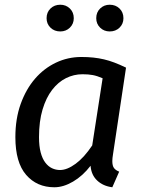

<svg xmlns="http://www.w3.org/2000/svg" viewBox="-20 -780 615 812"><path d="M458 -128Q455 -110 455 -99Q455 -79 462 -69.5Q469 -60 484 -54L455 12Q416 7 391 -16.5Q366 -40 363 -79Q330 -36 289 -12Q248 12 210 12Q136 12 90.5 -40.5Q45 -93 45 -200Q45 -278 67.5 -340.5Q90 -403 128 -447Q166 -491 216.5 -515Q267 -539 324 -539Q352 -539 375 -536.5Q398 -534 419.5 -529Q441 -524 463.5 -515.5Q486 -507 513 -494ZM234 -61Q264 -61 300 -87.5Q336 -114 370 -165L414 -449Q391 -459 372.5 -462.5Q354 -466 329 -466Q292 -466 259 -449.5Q226 -433 200.5 -400Q175 -367 160 -317Q145 -267 145 -200Q145 -162 152 -135.5Q159 -109 171.5 -92.5Q184 -76 200 -68.5Q216 -61 234 -61ZM235 -647Q210 -647 193.5 -663Q177 -679 177 -703Q177 -728 193.5 -744Q210 -760 235 -760Q259 -760 275.5 -744Q292 -728 292 -703Q292 -679 275.5 -663Q259 -647 235 -647ZM444 -647Q420 -647 403.5 -663Q387 -679 387 -703Q387 -728 403.5 -744Q420 -760 444 -760Q469 -760 485.5 -744Q502 -728 502 -703Q502 -679 485.5 -663Q469 -647 444 -647Z"/></svg>

Font: Yekcdsyqcyvpieeyorgstswgcgt
Style: Regular
Weight: 400
Italic angle: -8°
Designer: Carrois Corporate & Edenspiekermann
Foundry: Carrois Corporate GbR & Edenspiekermann AG
Version: Version 2.001